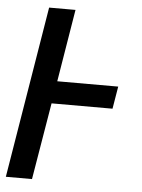

<svg xmlns="http://www.w3.org/2000/svg" viewBox="-53 -777 605 819"><g transform="rotate(5 250.0 -367.5)"><path d="M3 0 124 -735H237L186 -425H447L431 -329H170L115 0Z"/></g></svg>

Font: Iosevka SS04
Style: Bold Italic
Weight: 700
Italic angle: -9°
Monospace: yes
Designer: Belleve Invis
Foundry: Belleve Invis
Version: Version 19.0.0; ttfautohint (v1.8.4)